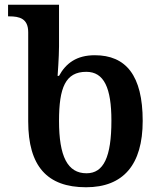

<svg xmlns="http://www.w3.org/2000/svg" viewBox="-20 -780 672 810"><path d="M343 10C500 10 582 -85 582 -270C582 -462 511 -547 380 -547C303 -547 258 -513 229 -460H223C223 -460 229 -541 229 -584V-760H14V-711H19C62 -711 99 -702 99 -644V-268C99 -79 179 10 343 10ZM345 -49C265 -49 229 -120 229 -270C229 -410 256 -477 344 -477C419 -477 450 -409 450 -271C450 -117 417 -49 345 -49Z"/></svg>

Font: Noto Serif Semi
Style: Regular
Weight: 600
Designer: Monotype Design Team
Foundry: Monotype Imaging Inc.
Version: Version 1.002